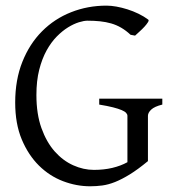

<svg xmlns="http://www.w3.org/2000/svg" viewBox="-20 -650 623 685"><path d="M508.8 -580.1Q512.2 -577.6 507.8 -570.6Q503.4 -563.5 495.4 -554.7Q487.3 -545.9 477.8 -537.4Q468.3 -528.8 461.9 -522.9L445.8 -525.9Q429.7 -541 412.6 -551Q395.5 -561 376.7 -566.4Q357.9 -571.8 336.9 -574Q315.9 -576.2 292 -576.2Q279.8 -576.2 261.5 -570.6Q243.2 -564.9 222.9 -552.5Q202.6 -540 182.6 -519.8Q162.6 -499.5 146.2 -470Q129.9 -440.4 119.9 -401.1Q109.9 -361.8 109.9 -311Q109.9 -243.2 127.9 -192.9Q146 -142.6 175.3 -109.6Q204.6 -76.7 241.2 -60.3Q277.8 -43.9 314.9 -43.9Q350.6 -43.9 380.6 -51Q410.6 -58.1 434.6 -71.3V-236.8Q434.6 -242.2 429.9 -247.3Q425.3 -252.4 413.8 -257.3Q402.3 -262.2 383.1 -267.1Q363.8 -272 334 -276.9V-297.9H559.1V-276.9Q531.2 -270 519.5 -259Q507.8 -248 507.8 -236.8V-75.2Q471.7 -45.4 443.1 -27.8Q414.6 -10.3 390.6 -0.7Q366.7 8.8 345.2 11.7Q323.7 14.6 301.8 14.6Q252.4 14.6 204.6 -3.7Q156.7 -22 118.9 -59.3Q81.1 -96.7 57.6 -152.6Q34.2 -208.5 34.2 -284.2Q34.2 -365.2 59.8 -429.4Q85.4 -493.7 129.9 -538.3Q174.3 -583 233.6 -606.4Q293 -629.9 359.9 -629.9Q376 -629.9 395.3 -626.5Q414.6 -623 434.6 -616.7Q454.6 -610.4 473.9 -601.1Q493.2 -591.8 508.8 -580.1Z"/></svg>

Font: Gentium Plus Cyr
Style: Regular
Weight: 400
Designer: J. Victor Gaultney, Annie Olsen, Iska Routamaa, Becca Hirsbrunner
Foundry: SIL International
Version: Version 5.000